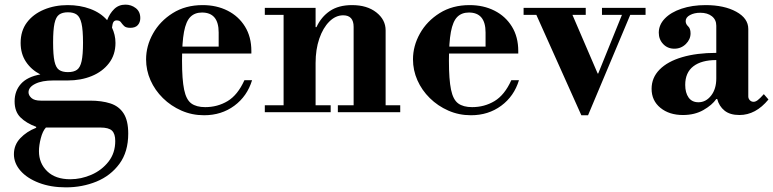

<svg xmlns="http://www.w3.org/2000/svg" viewBox="-20 -484 3334 828"><path d="M264 324Q199 324 148 304.5Q97 285 68.5 252.5Q40 220 40 181Q40 141 67.5 112Q95 83 136 67V63Q93 47 68 22Q43 -3 43 -47Q43 -92 70.5 -122.5Q98 -153 154 -163Q115 -183 92 -217.5Q69 -252 69 -299Q69 -351 96 -387Q123 -423 169.5 -442.5Q216 -462 272 -462Q325 -462 369.5 -445.5Q414 -429 442 -397Q453 -426 472.5 -445Q492 -464 521 -464Q546 -464 565.5 -449Q585 -434 585 -406Q585 -388 574.5 -376Q564 -364 542 -364Q523 -364 515 -372Q507 -380 501.5 -388Q496 -396 483 -396Q474 -396 469.5 -389.5Q465 -383 463 -365Q470 -350 474 -333.5Q478 -317 478 -299Q478 -248 450 -211.5Q422 -175 375.5 -156Q329 -137 272 -137H210Q161 -137 132 -122.5Q103 -108 103 -86Q103 -73 115.5 -61.5Q128 -50 156 -50H368Q419 -50 456 -38Q493 -26 513 5Q533 36 533 92Q533 171 495 222.5Q457 274 396 299Q335 324 264 324ZM283 289Q330 289 374.5 269.5Q419 250 448 213Q477 176 477 124Q477 93 463 79.5Q449 66 413 66H178Q164 81 156 112Q148 143 148 168Q148 220 183.5 254.5Q219 289 283 289ZM273 -173Q298 -173 312 -183Q326 -193 332 -220.5Q338 -248 338 -300Q338 -355 331.5 -383Q325 -411 311 -421Q297 -431 273 -431Q249 -431 235 -421Q221 -411 215 -383Q209 -355 209 -301Q209 -247 215 -219.5Q221 -192 235 -182.5Q249 -173 273 -173Z M860 13Q808 13 762.5 -7Q717 -27 682.5 -61Q648 -95 629 -138Q610 -181 610 -228Q610 -286 640 -339.5Q670 -393 725 -427.5Q780 -462 854 -462Q914 -462 961.5 -438Q1009 -414 1036.5 -369.5Q1064 -325 1064 -264V-253H717V-283H923V-344Q923 -430 851 -430Q820 -430 801 -411Q782 -392 773.5 -346.5Q765 -301 765 -222Q765 -141 774 -97.5Q783 -54 805 -38Q827 -22 865 -22Q918 -22 961.5 -48Q1005 -74 1034 -138H1067Q1046 -69 990.5 -28Q935 13 860 13Z M1505 -15V-368Q1505 -418 1460 -418Q1427.4 -418 1400.2 -391Q1373 -364 1357 -317.5Q1341 -271 1341 -212L1321 -367.1H1344.8Q1365 -411 1402.5 -436.5Q1440 -462 1498 -462Q1563 -462 1603 -430.5Q1643 -399 1643 -353V-15ZM1122 0V-30H1406V0ZM1203 -15V-434H1341V-15ZM1437 0V-30H1706V0ZM1122 -420V-450H1341V-420Z M2011 13Q1959 13 1913.5 -7Q1868 -27 1833.5 -61Q1799 -95 1780 -138Q1761 -181 1761 -228Q1761 -286 1791 -339.5Q1821 -393 1876 -427.5Q1931 -462 2005 -462Q2065 -462 2112.5 -438Q2160 -414 2187.5 -369.5Q2215 -325 2215 -264V-253H1868V-283H2074V-344Q2074 -430 2002 -430Q1971 -430 1952 -411Q1933 -392 1924.5 -346.5Q1916 -301 1916 -222Q1916 -141 1925 -97.5Q1934 -54 1956 -38Q1978 -22 2016 -22Q2069 -22 2112.5 -48Q2156 -74 2185 -138H2218Q2197 -69 2141.5 -28Q2086 13 2011 13Z M2238 -420V-450H2506V-420ZM2576 -420V-450H2764V-420ZM2487 13 2284 -440H2440L2557.4 -167H2562ZM2487 13 2667 -432H2703L2516 13Z M2925 12Q2866 12 2828 -19Q2790 -50 2790 -101Q2790 -149 2824.5 -184Q2859 -219 2922 -237.5Q2985 -256 3069 -256V-373Q3069 -399 3050 -414Q3031 -429 3000 -429Q2974 -429 2955.5 -419Q2937 -409 2937 -393Q2937 -380 2947.5 -370.5Q2958 -361 2958 -340Q2958 -314 2937.5 -294Q2917 -274 2888 -274Q2859 -274 2840 -294Q2821 -314 2821 -343Q2821 -377 2847 -404Q2873 -431 2919 -446.5Q2965 -462 3023 -462Q3103 -462 3155 -433.5Q3207 -405 3207 -359V-68Q3207 -59 3213.5 -52Q3220 -45 3230 -45Q3238 -45 3247.5 -52Q3257 -59 3274 -78L3294 -55Q3239 12 3169 12Q3128 12 3104.5 -7Q3081 -26 3073 -57H3069Q3051 -31 3013.5 -9.5Q2976 12 2925 12ZM2992 -43Q3024 -43 3046.5 -71.5Q3069 -100 3069 -146V-225Q3005 -225 2970 -198Q2935 -171 2935 -118Q2935 -84 2949.5 -63.5Q2964 -43 2992 -43Z"/></svg>

Font: Libre Bodoni
Style: Regular
Weight: 400
Designer: Pablo Impallari, Rodrigo Fuenzalida
Foundry: Impallari Type
Version: Version 2.005;gftools[0.9.23]